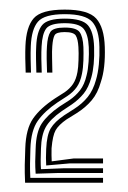

<svg xmlns="http://www.w3.org/2000/svg" viewBox="-20 -824 270 404"><path d="M77.2 -475.8Q76.2 -490.5 77.2 -510.5Q78.5 -540.2 86.8 -554Q95 -567.8 115.2 -581.5L136 -594.8Q153.2 -605.8 164.6 -620Q176 -634.2 182 -656Q186.2 -670 188 -688.5Q189.8 -707 189.2 -725.2Q188.5 -762 174 -778.1Q159.5 -794.2 116.2 -794.2Q73.5 -794.2 59.9 -778.4Q46.2 -762.5 44.8 -726.8Q44.2 -712.8 44.5 -699.1Q44.8 -685.5 45.2 -671.2H34Q33.5 -687 33.2 -701.1Q33 -715.2 33.5 -726.8Q35 -767.5 51 -785.6Q67 -803.8 116.2 -803.8Q165.5 -803.8 182.4 -785.1Q199.2 -766.5 200.5 -725.2Q202 -680.2 192.2 -651.5Q185.8 -628.2 173 -613Q160.2 -597.8 141.5 -586L120.2 -572.8Q103.5 -561.2 97.1 -550.1Q90.8 -539 88.5 -512Q88.2 -506 88.4 -497.5Q88.5 -489 88.8 -484.5L134.5 -490.5H196.8V-480.2H126.8ZM55 -458.5Q54 -472.8 54.1 -483.9Q54.2 -495 55 -511.5Q56 -546.2 67.9 -564.2Q79.8 -582.2 105.2 -599.8L126 -613.2Q139.2 -622.2 148.5 -634.2Q157.8 -646.2 162.2 -665.5Q165.2 -676.8 166.4 -693.9Q167.5 -711 166.8 -725Q165.5 -752.2 155.6 -763.8Q145.8 -775.2 116.2 -775.2Q85.8 -775.2 77.2 -763.9Q68.8 -752.5 67.5 -726.5Q66.8 -714.8 67 -700.2Q67.2 -685.8 67.8 -671.2H56.5Q56 -685 55.8 -699.8Q55.5 -714.5 56.2 -726.5Q57.5 -758 68.9 -771.4Q80.2 -784.8 116.2 -784.8Q153 -784.8 165 -770.9Q177 -757 178 -725Q179.2 -685.8 172.2 -661.2Q166.5 -639.8 156 -627Q145.5 -614.2 131 -604.2L110 -590.2Q85.2 -572.8 76.1 -556.2Q67 -539.8 66.2 -511Q65.8 -499 65.6 -488.1Q65.5 -477.2 66.2 -468L115.5 -470H196.8V-460H102.5ZM32.8 -439.5Q31.8 -462.2 32.1 -477Q32.5 -491.8 33.2 -512.2Q34.5 -552.8 49.6 -574.6Q64.8 -596.5 95.8 -617L116.2 -630Q127 -637.5 133.6 -647.2Q140.2 -657 143 -672.5Q144.8 -682 145.2 -697.4Q145.8 -712.8 145 -725Q144 -741.8 139.5 -749.1Q135 -756.5 116.2 -756.5Q98.5 -756.5 94.9 -749.9Q91.2 -743.2 90 -726.5Q89.2 -716.5 89.6 -701.4Q90 -686.2 90.2 -671.2H79Q78.5 -683.5 78.2 -700.1Q78 -716.8 78.8 -726.5Q80 -747.5 86 -756.8Q92 -766 116.2 -766Q140.5 -766 147.5 -756.5Q154.5 -747 155.5 -725Q156 -713.5 155.5 -697.2Q155 -681 152.5 -668.8Q149.2 -651.8 141.6 -640.9Q134 -630 121.5 -621.8L101 -608.5Q74 -590.2 59.6 -569.9Q45.2 -549.5 44 -511.5Q43.5 -492.5 43.2 -479.6Q43 -466.8 43.8 -449.8H196.8V-439.5Z"/></svg>

Font: Big Shoulders Inline Display Medium
Style: Regular
Weight: 500
Designer: Patric King
Foundry: XO Type Co
Version: Version 1.000